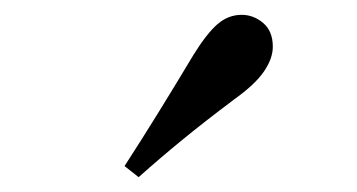

<svg xmlns="http://www.w3.org/2000/svg" viewBox="-20 -859 482 259"><path d="M148 -635Q170 -669 192 -704.5Q214 -740 241 -785Q259 -814 273.5 -826.5Q288 -839 306 -839Q322 -839 335 -828Q348 -817 348 -796Q348 -780 336 -762.5Q324 -745 296 -725Q256 -695 225.5 -670Q195 -645 167 -620Z"/></svg>

Font: Noto Serif TC ExtraLight SemiBold
Style: Regular
Weight: 600
Version: Version 2.003-H1;hotconv 1.1.1;makeotfexe 2.6.0